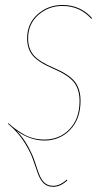

<svg xmlns="http://www.w3.org/2000/svg" viewBox="-20 -547 416 760"><path d="M227.1 -527.3Q298.3 -527.3 344.7 -475.1L341.3 -472.7Q295.9 -523.4 227.1 -523.4Q171.9 -523.4 131.6 -487.8Q91.3 -452.1 91.3 -395Q91.3 -354 113.8 -328.1Q136.2 -302.2 194.3 -277.8Q252 -253.4 275.4 -224.6Q298.8 -195.8 298.8 -147.5Q298.8 -76.2 257.8 -33.4Q216.8 9.3 156.2 9.3Q99.1 9.3 44.9 -29.8Q72.3 -2 90.8 32.2Q109.4 66.4 117.7 92.3Q126 118.2 134.5 141.1Q143.1 164.1 156.2 176.3Q169.4 188.5 190.9 188.5Q217.3 188.5 244.1 164.1L247.1 166.5Q219.7 192.4 190.9 192.4Q167 192.4 152.8 178.5Q138.7 164.6 129.6 139.2Q120.6 113.8 110.8 85Q101.1 56.2 78.4 19.3Q55.7 -17.6 22 -47.9Q18.1 -51.3 11.2 -57.1L13.7 -59.1Q29.3 -45.4 39.8 -37.6Q50.3 -29.8 69.3 -18.1Q88.4 -6.3 110.4 -0.5Q132.3 5.4 156.2 5.4Q215.3 5.4 255.1 -35.6Q294.9 -76.7 294.9 -147Q294.9 -193.8 272.2 -221.9Q249.5 -250 192.4 -274.4Q132.8 -299.8 110.1 -326.4Q87.4 -353 87.4 -395Q87.4 -453.6 128.9 -490.5Q170.4 -527.3 227.1 -527.3Z"/></svg>

Font: Fira Sans Compressed Four
Style: Italic
Weight: 100
Width: 3
Italic angle: -8°
Designer: Carrois Corporate & Edenspiekermann AG
Foundry: Carrois Corporate GbR & Edenspiekermann AG
Version: Version 4.203;PS 004.203;hotconv 1.0.88;makeotf.lib2.5.64775